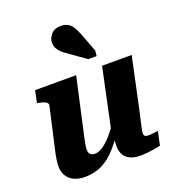

<svg xmlns="http://www.w3.org/2000/svg" viewBox="-149 -945 977 1072"><g transform="rotate(-20 340.0 -408.5)"><path d="M243 -194Q239 -172 236 -157.5Q233 -143 233 -130Q233 -118 236.5 -109.5Q240 -101 248 -96.5Q256 -92 270 -92Q293 -92 318.5 -109.5Q344 -127 372.5 -160Q401 -193 431 -238L437 -181Q400 -124 361.5 -80Q323 -36 277.5 -12.5Q232 11 175 11Q116 11 84.5 -18Q53 -47 53 -94Q53 -116 57 -140.5Q61 -165 68 -195L122 -433Q123 -442 117.5 -448Q112 -454 100 -458.5Q88 -463 71 -466L61 -468L76 -540H320ZM582 -222Q574 -188 569 -165.5Q564 -143 561 -129Q558 -115 558 -108Q558 -96 564.5 -91Q571 -86 585 -86Q601 -86 616 -88.5Q631 -91 642 -91L625 -10Q609 -6 589.5 -3Q570 0 549 2.5Q528 5 504 5Q453 5 424.5 -19Q396 -43 396 -91Q396 -96 396.5 -104.5Q397 -113 397.5 -124.5Q398 -136 399 -149L389 -140L474 -540H650ZM425 -744Q414 -772 402.5 -790.5Q391 -809 374 -818.5Q357 -828 332 -828Q295 -828 275 -805.5Q255 -783 255 -757Q255 -738 263 -722.5Q271 -707 285 -694.5Q299 -682 317 -670L414 -601H464L467 -633Z"/></g></svg>

Font: Roboto Serif
Style: Bold Italic
Weight: 700
Italic angle: -10°
Designer: Greg Gazdowicz
Foundry: Commercial Type
Version: Version 1.008